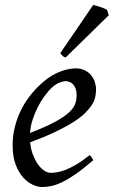

<svg xmlns="http://www.w3.org/2000/svg" viewBox="-20 -732 457 772"><path d="M190.9 -381.8Q174.8 -367.2 159.4 -346.2Q144 -325.2 131.6 -300.8Q119.1 -276.4 110.8 -249.8Q102.5 -223.1 100.6 -197.3Q164.6 -222.2 201.9 -242.4Q239.3 -262.7 258.3 -280.8Q277.3 -298.8 282.7 -315.4Q288.1 -332 288.1 -349.1Q288.1 -364.3 284.2 -375.2Q280.3 -386.2 273.9 -392.8Q267.6 -399.4 259.5 -402.6Q251.5 -405.8 243.2 -405.8Q235.4 -405.8 220.2 -400.1Q205.1 -394.5 190.9 -381.8ZM366.2 -371.1Q366.2 -357.4 363 -342.3Q359.9 -327.1 349.9 -311Q339.8 -294.9 322 -277.3Q304.2 -259.8 274.7 -241Q245.1 -222.2 202.6 -201.9Q160.2 -181.6 101.1 -159.7Q104 -132.3 112.5 -109.9Q121.1 -87.4 132.6 -71.3Q144 -55.2 157.5 -46.1Q170.9 -37.1 184.1 -37.1Q194.3 -37.1 209 -39.3Q223.6 -41.5 242.9 -48.8Q262.2 -56.2 286.4 -70.3Q310.5 -84.5 339.8 -107.9Q345.2 -105 349.4 -98.4Q353.5 -91.8 355 -87.9Q314.9 -53.2 284.2 -32Q253.4 -10.7 229.2 0.7Q205.1 12.2 185.8 16.1Q166.5 20 148.9 20Q132.8 20 112.3 11Q91.8 2 73.7 -17.8Q55.7 -37.6 43.2 -69.6Q30.8 -101.6 30.8 -147.9Q30.8 -186 40 -222.9Q49.3 -259.8 66.7 -293.7Q84 -327.6 109.4 -357.9Q134.8 -388.2 167 -413.1Q178.2 -421.9 192.4 -429.9Q206.5 -438 221.9 -444.1Q237.3 -450.2 253.2 -453.6Q269 -457 284.2 -457Q305.2 -457 320.6 -449.5Q335.9 -441.9 346.2 -429.7Q356.4 -417.5 361.3 -402.1Q366.2 -386.7 366.2 -371.1ZM417.5 -670.9 244.1 -501Q236.3 -502.9 232.7 -506.3Q229 -509.8 222.2 -518.1L355 -712.4Q359.9 -710.9 367.4 -708.7Q375 -706.5 383.3 -703.9Q391.6 -701.2 398.9 -698.2Q406.2 -695.3 410.2 -692.9Z"/></svg>

Font: Gentium Plus Viet
Style: Italic
Weight: 400
Italic angle: -8°
Designer: J. Victor Gaultney, Annie Olsen, Iska Routamaa, Becca Hirsbrunner
Foundry: SIL International
Version: Version 5.000